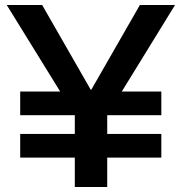

<svg xmlns="http://www.w3.org/2000/svg" viewBox="-20 -750 730 770"><path d="M280 0V-288L7 -730H149L344 -390H346L541 -730H682L410 -288V0ZM61 -118V-213H627V-118ZM61 -288V-383H627V-288Z"/></svg>

Font: M PLUS 2 Thin SemiBold
Style: Regular
Weight: 600
Version: Version 1.001